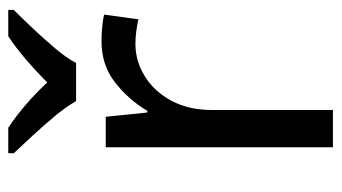

<svg xmlns="http://www.w3.org/2000/svg" viewBox="-196 -702 806 453"><g transform="rotate(-90 206.5 -476.0)"><path d="M335 -639Q350 -639 367.5 -637.5Q385 -636 398 -633L387 -552Q374 -555 358.5 -557Q343 -559 329 -559Q288 -559 252 -536.5Q216 -514 194.5 -473.5Q173 -433 173 -379V-93H85V-629H157L167 -531H171Q197 -575 238 -607Q279 -639 335 -639ZM194 -699Q181 -722 159 -748.5Q137 -775 113 -801Q89 -827 71 -846V-859H131Q157 -842 185 -818Q213 -794 238 -767Q265 -794 293 -818Q321 -842 347 -859H409V-846Q390 -827 365.5 -801Q341 -775 318.5 -748.5Q296 -722 284 -699Z"/></g></svg>

Font: Noto Sans Kannada UI
Style: Regular
Weight: 400
Designer: Jelle Bosma - Monotype Design Team
Foundry: Monotype Imaging Inc.
Version: Version 2.005; ttfautohint (v1.8.4.7-5d5b)